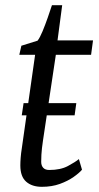

<svg xmlns="http://www.w3.org/2000/svg" viewBox="-20 -711 383 741"><path d="M64 -266 71 -313H274.5L268 -266ZM146 -169.5Q143.5 -152.5 142 -139.5Q140.5 -126.5 139.8 -114.2Q139 -102 139 -86.5Q139 -72 146.8 -63.5Q154.5 -55 170 -55Q213.5 -55 242 -70.2Q270.5 -85.5 284.5 -97L296.5 -56Q286 -43.5 264 -28Q242 -12.5 211 -1.2Q180 10 141.5 10Q103.5 10 81 -9.8Q58.5 -29.5 58.5 -72.5Q58.5 -79 58.8 -86.5Q59 -94 59.8 -102.5Q60.5 -111 61.5 -119.8Q62.5 -128.5 64 -137.5L115.5 -499.5H54.5L62.5 -534.5L125 -554Q134 -565.5 144.2 -590.2Q154.5 -615 164.2 -642.8Q174 -670.5 180.5 -691H220L202 -555H339L331.5 -499.5H195.5Z"/></svg>

Font: Merriweather Light
Style: Italic
Weight: 300
Italic angle: -7.8°
Designer: Eben Sorkin
Foundry: Eben Sorkin
Version: Version 2.101